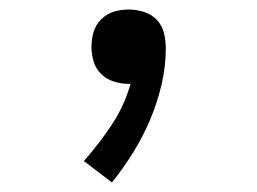

<svg xmlns="http://www.w3.org/2000/svg" viewBox="-20 -168 540 403"><path d="M215 215 156 170Q188 134 214.5 94Q241 54 254 8H249Q234 8 218.5 3Q203 -2 192 -13Q181 -24 176.5 -39Q172 -54 172 -70Q172 -86 176.5 -101Q181 -116 192.5 -127.5Q204 -139 219 -143.5Q234 -148 250 -148Q266 -148 282 -143Q298 -138 309 -126.5Q320 -115 324 -99Q328 -83 328 -67Q328 -28 319 10Q310 48 295 83.5Q280 119 259.5 152Q239 185 215 215Z"/></svg>

Font: Iosevka www.saffi
Style: Regular
Weight: 400
Monospace: yes
Designer: Belleve Invis
Foundry: Belleve Invis
Version: Version 22.0.2; ttfautohint (v1.8.3)